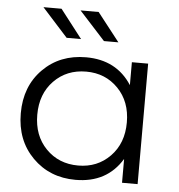

<svg xmlns="http://www.w3.org/2000/svg" viewBox="-52 -781 778 835"><g transform="rotate(5 336.5 -363.0)"><path d="M279 -607H216L104 -731H183ZM442 -607H379L266 -731H345ZM508 -526H579V0H511V-104Q445 5 308 5Q195 5 120.5 -70Q46 -145 46 -263Q46 -381 120 -455.5Q194 -530 308 -530Q441 -530 508 -426ZM314 -58Q398 -58 453.5 -115Q509 -172 509 -263Q509 -354 453.5 -411Q398 -468 314 -468Q229 -468 173.5 -411Q118 -354 118 -263Q118 -172 173.5 -115Q229 -58 314 -58Z"/></g></svg>

Font: mBank
Style: Regular
Weight: 400
Designer: Julieta Ulanovsky
Foundry: Julieta Ulanovsky
Version: Version 7.200;PS 007.200;hotconv 1.0.88;makeotf.lib2.5.64775